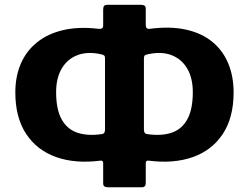

<svg xmlns="http://www.w3.org/2000/svg" viewBox="-20 -778 1048 808"><path d="M432.9 10Q414.2 10 414.2 -5.8V-91.6Q414.2 -103 403.3 -102Q296.9 -88.4 216.2 -117Q135.5 -145.6 90 -214.5Q44.5 -283.4 44.5 -389.3Q44.5 -456.4 67.6 -510Q90.8 -563.6 136.1 -600Q181.3 -636.4 246.5 -651.5Q311.6 -666.6 394.9 -656.7Q414.2 -654.7 414.2 -670.1V-738.8Q414.2 -757.7 430 -757.7H574.8Q593.4 -757.7 593.4 -741.9V-673Q593.4 -654.7 609.9 -656.7Q696.7 -668 762.9 -653.3Q829.1 -638.6 873.7 -601.8Q918.3 -565 940.7 -510.7Q963.1 -456.4 963.1 -389.3Q963.1 -283.4 917.8 -214.5Q872.5 -145.6 791.6 -117Q710.8 -88.4 604.3 -102Q593.4 -103 593.4 -91.6V-8.7Q593.4 10 577.6 10ZM407.8 -213.6Q421.9 -214.6 421.9 -232.1V-532.9Q421.9 -542.2 417.4 -545.3Q412.9 -548.4 402.9 -550.1Q347.7 -562 305.5 -545.8Q263.4 -529.6 239.8 -489.6Q216.2 -449.6 216.2 -390.1Q216.2 -317.4 239.5 -275.6Q262.8 -233.7 306.1 -219.4Q349.4 -205.1 407.8 -213.6ZM599.9 -213.6Q659 -205.1 701.9 -219.4Q744.8 -233.7 768.1 -275.6Q791.4 -317.4 791.4 -390.1Q791.4 -449.6 767.8 -489.6Q744.2 -529.6 702.2 -545.8Q660.3 -562 604.7 -550.1Q594 -548.4 589.9 -545.3Q585.7 -542.2 585.7 -532.9V-232.1Q585.7 -214.6 599.9 -213.6Z"/></svg>

Font: Libre Franklin Thin
Style: Regular
Weight: 100
Designer: Pablo Impallari, Rodrigo Fuenzalida, Nhung Nguyen
Foundry: Impallari Type
Version: Version 3.000